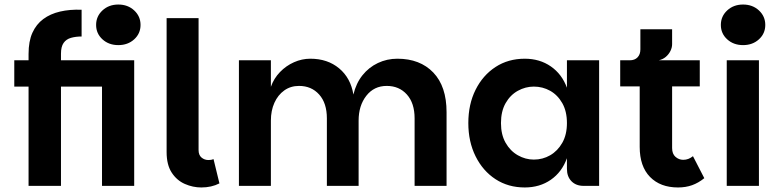

<svg xmlns="http://www.w3.org/2000/svg" viewBox="-20 -820 3438 847"><path d="M106 0V-438H43V-554H106V-582Q106 -638 123 -675.5Q140 -713 171 -736Q202 -759 245 -769Q288 -779 340 -777V-659Q314 -659 293 -653Q272 -647 260.5 -630.5Q249 -614 249 -583V-554H515V-438H249V0ZM430 0V-554H572V0ZM502 -621Q460 -621 432 -646.5Q404 -672 404 -710Q404 -748 432 -774Q460 -800 502 -800Q544 -800 572 -774Q600 -748 600 -710Q600 -672 572 -646.5Q544 -621 502 -621Z M715 -149V-740H856V-158Q856 -136 869 -125Q882 -114 900 -114Q913 -114 922 -118L948 -11Q913 7 868 7Q831 7 795.5 -8.5Q760 -24 737.5 -58.5Q715 -93 715 -149Z M1034 0V-554H1175V-437Q1188 -474 1215 -502Q1242 -530 1277 -545.5Q1312 -561 1349 -561Q1425 -561 1476 -518.5Q1527 -476 1539 -403Q1551 -453 1579 -488Q1607 -523 1647 -542Q1687 -561 1733 -561Q1833 -561 1891.5 -500Q1950 -439 1950 -325V0H1809V-298Q1809 -365 1775 -403Q1741 -441 1686 -441Q1630 -441 1596 -397.5Q1562 -354 1562 -288V0H1422V-298Q1422 -365 1388 -403Q1354 -441 1299 -441Q1262 -441 1234 -421Q1206 -401 1190.5 -366.5Q1175 -332 1175 -288V0Z M2295 7Q2222 7 2166 -29.5Q2110 -66 2078 -130.5Q2046 -195 2046 -277Q2046 -360 2078 -424Q2110 -488 2166 -524.5Q2222 -561 2295 -561Q2361 -561 2410 -527Q2459 -493 2481 -433V-554H2623V0H2555Q2521 0 2501 -20.5Q2481 -41 2481 -75V-122Q2459 -61 2410 -27Q2361 7 2295 7ZM2335 -116Q2374 -116 2407 -135Q2440 -154 2460.5 -190Q2481 -226 2481 -277Q2481 -329 2460.5 -365Q2440 -401 2407 -419.5Q2374 -438 2335 -438Q2298 -438 2264.5 -419.5Q2231 -401 2210.5 -365Q2190 -329 2190 -277Q2190 -226 2210.5 -190Q2231 -154 2264.5 -135Q2298 -116 2335 -116Z M2971 7Q2893 7 2847.5 -39.5Q2802 -86 2802 -172V-439H2716V-554H3067V-439H2945V-167Q2945 -141 2960 -128Q2975 -115 2994 -115Q3006 -115 3016.5 -119Q3027 -123 3037 -131L3087 -34Q3061 -13 3033 -3Q3005 7 2971 7ZM2758 -510V-554Q2780 -554 2792.5 -567Q2805 -580 2805 -602V-691H2945V-625Q2945 -610 2937.5 -595Q2930 -580 2917 -569Q2904 -558 2886 -554Z M3186 0V-554H3328V0ZM3258 -621Q3216 -621 3188 -646.5Q3160 -672 3160 -710Q3160 -748 3188 -774Q3216 -800 3258 -800Q3300 -800 3328 -774Q3356 -748 3356 -710Q3356 -672 3328 -646.5Q3300 -621 3258 -621Z"/></svg>

Font: Parkinsans Light SemiBold
Style: Regular
Weight: 600
Version: Version 1.000